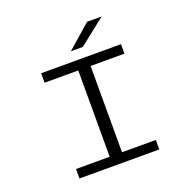

<svg xmlns="http://www.w3.org/2000/svg" viewBox="-154 -1052 1183 1200"><g transform="rotate(-20 437.5 -452.0)"><path d="M172 0V-63H396V-637H172V-700H703V-637H478V-63H703V0ZM473 -765.5H393.5L552 -904H648.5Z"/></g></svg>

Font: Trispace SemiExpanded Light
Style: Regular
Weight: 300
Width: 6
Designer: Tyler Finck
Foundry: Etcetera Type Company
Version: Version 1.210; ttfautohint (v1.8.3)